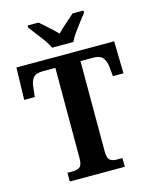

<svg xmlns="http://www.w3.org/2000/svg" viewBox="-135 -1019 879 1106"><g transform="rotate(-15 305.0 -465.5)"><path d="M141 0V-52H176Q199 -52 214.5 -63Q230 -74 230 -117V-654H156Q114 -654 98 -634.5Q82 -615 79 -582L72 -522H9L14 -714H597L601 -522H538L532 -582Q528 -615 512 -634.5Q496 -654 454 -654H380V-117Q380 -74 395.5 -63Q411 -52 434 -52H469V0ZM242 -771Q232 -794 213 -820.5Q194 -847 173.5 -873Q153 -899 139 -918V-931H204Q224 -913 254 -886.5Q284 -860 305 -838Q326 -860 356.5 -886.5Q387 -913 407 -931H472V-918Q457 -899 437 -873Q417 -847 398 -820.5Q379 -794 369 -771Z"/></g></svg>

Font: Noto Serif Thai SemiCondensed
Style: Bold
Weight: 700
Width: 4
Designer: Monotype Design Team
Foundry: Monotype Imaging Inc.
Version: Version 2.002; ttfautohint (v1.8.4.7-5d5b)